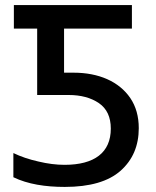

<svg xmlns="http://www.w3.org/2000/svg" viewBox="-20 -734 622 764"><path d="M237.8 9.8C337.4 9.8 411.6 -11.7 460 -54.7C508.3 -97.7 532.2 -154.3 532.2 -224.1C532.2 -270.5 521 -310.5 498.5 -343.8C453.6 -409.7 373 -444.8 272.9 -444.8H234.9V-620.1H504.9V-713.9H35.2V-620.1H127.9V-356H252.9C301.8 -356 341.8 -345.2 373.5 -323.7C405.3 -301.8 420.9 -268.1 420.9 -222.2C420.9 -127 356 -78.1 236.8 -78.1C204.1 -78.1 169.4 -82.5 132.8 -91.3C95.7 -99.6 62.5 -110.8 33.2 -125V-28.8C90.3 -1 161.1 9.8 237.8 9.8Z"/></svg>

Font: Noto Reveo Sans
Style: Regular
Weight: 500
Designer: Monotype Design Team
Foundry: Monotype Imaging Inc.
Version: Version 2.007